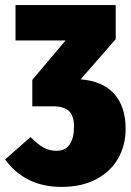

<svg xmlns="http://www.w3.org/2000/svg" viewBox="-23 -716 517 755"><path d="M471 -209Q471 -145 441.5 -93Q412 -41 355 -11Q298 19 219 19Q76 19 -3 -89L97 -177Q126 -148 148.5 -135.5Q171 -123 200 -123Q233 -123 250.5 -147.5Q268 -172 268 -218Q268 -261 248 -279.5Q228 -298 185 -298H104V-402L235 -557H38V-696H432V-562L294 -404Q381 -397 426 -347Q471 -297 471 -209Z"/></svg>

Font: Fira Sans Extra Condensed Black
Style: Regular
Weight: 900
Width: 1
Designer: Carrois Corporate & Edenspiekermann AG
Foundry: Carrois Corporate GbR & Edenspiekermann AG
Version: Version 4.203